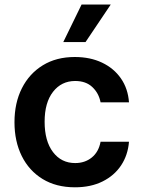

<svg xmlns="http://www.w3.org/2000/svg" viewBox="-20 -799 617 830"><path d="M304 10.7Q222.7 10.7 164.1 -25.2Q105.5 -61.1 74 -124.6Q42.6 -188.2 42.6 -270.6Q42.6 -354 74.6 -417.4Q106.5 -480.8 165 -516.7Q223.4 -552.6 303.3 -552.6Q370 -552.6 421.2 -528.2Q472.3 -503.9 502.8 -459.9Q533.4 -415.8 537.6 -356.5H414.8Q407.3 -396 379.4 -422.4Q351.6 -448.9 305 -448.9Q245.7 -448.9 209.3 -402.2Q172.9 -355.5 172.9 -272.7Q172.9 -189.3 209 -141.7Q245 -94.1 305 -94.1Q347.3 -94.1 377 -118.3Q406.6 -142.4 414.8 -186.4H537.6Q533 -128.6 503.6 -84.2Q474.1 -39.8 423.3 -14.6Q372.5 10.7 304 10.7ZM253.6 -617.2 332.7 -779.5H458.8L349.8 -617.2Z"/></svg>

Font: Inter UI Semi Bold
Style: Regular
Weight: 600
Designer: Rasmus Andersson
Foundry: rsms
Version: 3.2;8d6f07862